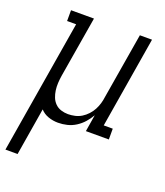

<svg xmlns="http://www.w3.org/2000/svg" viewBox="-157 -613 792 920"><g transform="rotate(20 239.5 -152.5)"><path d="M-21 215 92 -465H46V-520H163L111 -209Q108 -190 107 -171Q106 -152 108.5 -134Q111 -116 117.5 -99.5Q124 -83 136.5 -70.5Q149 -58 166.5 -52.5Q184 -47 202 -47Q219 -47 237 -51Q255 -55 270.5 -64.5Q286 -74 299 -88Q312 -102 320.5 -118Q329 -134 334 -151Q339 -168 341 -185L397 -520H459L382 -55H428V0H311L325 -86Q313 -65 297 -47Q281 -29 260.5 -16Q240 -3 217 2.5Q194 8 171 8Q145 8 121 -0.5Q97 -9 81 -27L41 215Z"/></g></svg>

Font: Iosevka Curly Slab Light
Style: Italic
Weight: 300
Italic angle: -9°
Monospace: yes
Designer: Belleve Invis
Foundry: Belleve Invis
Version: Version 22.1.2; ttfautohint (v1.8.4)